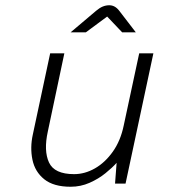

<svg xmlns="http://www.w3.org/2000/svg" viewBox="-20 -699 672 731"><path d="M249 12Q184 12 148.5 -16.5Q113 -45 103.5 -91Q94 -137 105 -187L171 -496H225L162 -198Q146 -125 166.5 -80.5Q187 -36 262 -36Q303 -36 341.5 -58Q380 -80 409.5 -121.5Q439 -163 451 -221L510 -496H564L458 0H418L424 -79Q408 -61 381.5 -39.5Q355 -18 321 -3Q287 12 249 12ZM249 -576 346 -658Q359 -669 371 -674Q383 -679 396 -679Q418 -679 434 -658L497 -576H445L388 -636L307 -576Z"/></svg>

Font: Atkinson Hyperlegible Mono ExtraLight
Style: Italic
Weight: 200
Italic angle: -12°
Monospace: yes
Designer: Elliott Scott, Megan Eiswerth, Linus Boman, Theodore Petrosky, Letters from Sweden
Foundry: Applied Design Works, Letters from Sweden
Version: Version 2.001